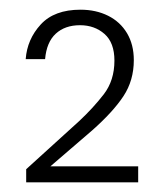

<svg xmlns="http://www.w3.org/2000/svg" viewBox="-20 -728 346 396"><path d="M34 -352V-379L143 -478Q172 -505 194 -533.5Q216 -562 216 -603Q216 -640 195.5 -658Q175 -676 145 -676Q114 -676 95 -658.5Q76 -641 73 -606H33Q36 -647 64 -677.5Q92 -708 146 -708Q178 -708 203 -695.5Q228 -683 242 -659.5Q256 -636 256 -604Q256 -562 234.5 -529.5Q213 -497 170 -459L84 -385H265V-352Z"/></svg>

Font: DM Sans 24pt ExtraLight
Style: Regular
Weight: 250
Designer: Colophon Foundry, Jonny Pinhorn
Foundry: Colophon Foundry
Version: Version 4.004;gftools[0.9.30]